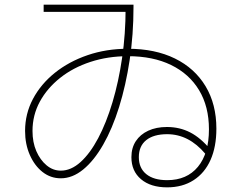

<svg xmlns="http://www.w3.org/2000/svg" viewBox="-20 -773 1040 827"><path d="M700 34Q629 34 587.5 -1Q546 -36 546 -96Q546 -136 565 -165Q584 -194 618.5 -210Q653 -226 699 -226Q754 -226 799.5 -202.5Q845 -179 887 -128L864 -111Q793 -195 700 -195Q642 -195 610 -169.5Q578 -144 578 -96Q578 -49 610 -23Q642 3 700 3Q785 3 832.5 -54.5Q880 -112 880 -216Q880 -314 837.5 -384.5Q795 -455 717 -493Q639 -531 531 -531Q445 -531 370 -506.5Q295 -482 239 -437.5Q183 -393 151.5 -335Q120 -277 120 -209Q120 -160 136.5 -122Q153 -84 180.5 -61Q208 -38 242 -38Q286 -38 327 -75Q368 -112 403 -178Q438 -244 464.5 -332.5Q491 -421 506 -524Q521 -627 521 -737L545 -722H168V-753H555V-743Q555 -624 538.5 -514.5Q522 -405 493 -312Q464 -219 424.5 -150Q385 -81 338.5 -43Q292 -5 242 -5Q198 -5 163.5 -32Q129 -59 108.5 -105.5Q88 -152 88 -209Q88 -283 122 -347Q156 -411 216.5 -459.5Q277 -508 357.5 -535.5Q438 -563 531 -563Q648 -563 733.5 -521Q819 -479 865.5 -401.5Q912 -324 912 -219Q912 -141 887 -84.5Q862 -28 814 3Q766 34 700 34Z"/></svg>

Font: M PLUS 1 Code ExtraLight
Style: Regular
Weight: 250
Designer: Coji Morishita
Foundry: UNDERFOREST DESIGN
Version: Version 1.002